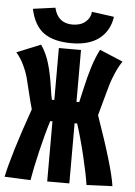

<svg xmlns="http://www.w3.org/2000/svg" viewBox="-69 -873 644 919"><g transform="rotate(5 253.0 -413.5)"><path d="M247.6 -756.3Q286.1 -756.3 309.6 -775.9Q333 -795.4 335.4 -825.2L442.4 -810.5Q433.1 -743.7 384.5 -705.3Q335.9 -667 250.5 -667Q165.5 -667 117.7 -700.9Q69.8 -734.9 52.7 -814.9L159.7 -829.6Q176.8 -756.3 247.6 -756.3ZM311.5 -286.6H299.3V2.4H192.9V-286.6H182.1Q162.1 -222.7 141.8 -137Q121.6 -51.3 112.8 2.9L-12.2 -2.4Q10.7 -111.8 89.4 -335Q80.1 -366.7 68.8 -414.6Q57.6 -462.4 50.8 -487.5Q43.9 -512.7 28.8 -544.2Q13.7 -575.7 -8.3 -600.6L106.9 -647.5Q133.3 -609.4 147.5 -560.5Q161.6 -511.7 169.4 -457.8Q177.2 -403.8 181.2 -389.2H192.9V-638.7H299.3V-389.2H312.5Q314.9 -398.4 327.6 -455.6Q340.3 -512.7 355 -560.1Q369.6 -607.4 390.1 -647.5L502 -600.6Q483.9 -573.7 470 -541Q456.1 -508.3 449.5 -486.1Q442.9 -463.9 429.2 -413.1Q415.5 -362.3 407.7 -335Q494.1 -89.4 505.9 -2.4L381.8 2.9Q374.5 -47.9 353.5 -135.3Q332.5 -222.7 311.5 -286.6Z"/></g></svg>

Font: Fantasque Sans Mono
Style: Bold
Weight: 700
Monospace: yes
Designer: Jany Belluz
Version: Version 1.8.0 ; ttfautohint (v1.8.2)